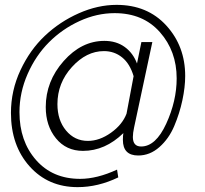

<svg xmlns="http://www.w3.org/2000/svg" viewBox="-20 -623 843 789"><path d="M706 -301Q706 -413 637 -491Q568 -569 451 -569Q378 -569 307 -536.5Q236 -504 181.5 -449.5Q127 -395 93.5 -319Q60 -243 60 -162Q60 -43 128 34.5Q196 112 309 112Q379 112 461 74L466 106Q383 146 299 146Q178 146 101.5 60.5Q25 -25 25 -159Q25 -251 64 -334.5Q103 -418 164.5 -476Q226 -534 304 -568.5Q382 -603 459 -603Q586 -603 663.5 -518Q741 -433 741 -311Q741 -265 729.5 -211Q718 -157 696 -105Q674 -53 635 -18.5Q596 16 548 16Q485 16 485 -48Q485 -66 487 -76Q412 -3 321 -3Q252 -3 210 -54.5Q168 -106 168 -183Q168 -289 241.5 -372Q315 -455 409 -455Q458 -455 492.5 -430Q527 -405 543 -362L561 -450H606L531 -99Q526 -76 526 -60Q526 -21 560 -21Q620 -21 663 -114.5Q706 -208 706 -301ZM500 -156 529 -310Q514 -361 482 -387Q450 -413 407 -413Q335 -413 275.5 -347.5Q216 -282 216 -195Q216 -129 251.5 -86.5Q287 -44 341 -44Q389 -44 436 -77.5Q483 -111 500 -156Z"/></svg>

Font: Raleway-v4020
Style: Italic
Weight: 400
Italic angle: -12°
Designer: Matt McInerney, Pablo Impallari, Rodrigo Fuenzalida
Foundry: Matt McInerney, Pablo Impallari, Rodrigo Fuenzalida
Version: Version 4.020;PS 004.020;hotconv 1.0.88;makeotf.lib2.5.64775